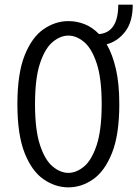

<svg xmlns="http://www.w3.org/2000/svg" viewBox="-20 -797 592 828"><path d="M275 11Q218.5 11 168 -23.8Q117.5 -58.5 86.2 -137.2Q55 -216 55 -348Q55 -479.5 86.2 -558Q117.5 -636.5 168 -671.2Q218.5 -706 275 -706Q311 -706 344.8 -692.8Q378.5 -679.5 407 -650Q490 -657 490 -777H552.5Q552.5 -703 520 -660.8Q487.5 -618.5 440 -606Q465 -563.5 479.8 -499.8Q494.5 -436 494.5 -348Q494.5 -216 463 -137.2Q431.5 -58.5 381.5 -23.8Q331.5 11 275 11ZM275 -51.5Q309.5 -51.5 342.5 -79Q375.5 -106.5 397 -171.5Q418.5 -236.5 418.5 -348Q418.5 -459 397 -523.8Q375.5 -588.5 342.5 -616Q309.5 -643.5 275 -643.5Q240.5 -643.5 207.2 -616Q174 -588.5 152.5 -523.8Q131 -459 131 -348Q131 -236.5 152.5 -171.5Q174 -106.5 207.2 -79Q240.5 -51.5 275 -51.5Z"/></svg>

Font: Trispace SemiCondensed Light
Style: Regular
Weight: 300
Width: 4
Designer: Tyler Finck
Foundry: Etcetera Type Company
Version: Version 1.210; ttfautohint (v1.8.3)